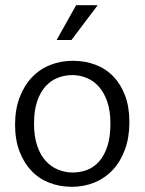

<svg xmlns="http://www.w3.org/2000/svg" viewBox="-20 -710 557 739"><path d="M478 -240Q478 -181 461 -134.5Q444 -88 414 -56Q384 -24 343.5 -7.5Q303 9 257 9Q210 9 170 -6.5Q130 -22 101 -52.5Q72 -83 55 -127.5Q38 -172 38 -230Q38 -289 55.5 -335Q73 -381 103 -412.5Q133 -444 173.5 -460Q214 -476 261 -476Q307 -476 347 -461Q387 -446 416 -416Q445 -386 461.5 -342Q478 -298 478 -240ZM405 -235Q405 -284 392.5 -319.5Q380 -355 359.5 -377.5Q339 -400 312.5 -410.5Q286 -421 258 -421Q230 -421 203.5 -411Q177 -401 156.5 -379Q136 -357 123.5 -321.5Q111 -286 111 -235Q111 -184 123.5 -148Q136 -112 157 -89.5Q178 -67 205 -56.5Q232 -46 260 -46Q288 -46 314 -55.5Q340 -65 360.5 -87.5Q381 -110 393 -146Q405 -182 405 -235ZM255 -556H198L273 -690H356Z"/></svg>

Font: Mukta Light
Style: Regular
Weight: 300
Designer: Girish Dalvi and Yashodeep Gholap
Foundry: Ek Type
Version: Version 2.538;PS 1.002;hotconv 16.6.51;makeotf.lib2.5.65220;